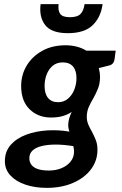

<svg xmlns="http://www.w3.org/2000/svg" viewBox="-20 -744 600 944"><path d="M210.1 179.7Q151.7 179.7 105.1 163.9Q58.4 148 31.2 118.6Q4 89.2 4 49Q4 0.3 32.9 -32Q61.7 -64.4 109.1 -81.9Q156.6 -99.4 212.2 -102.8Q267.8 -106.1 321 -97Q318.7 -104.3 317.1 -112.2Q315.5 -120.1 315.5 -129.3Q315.5 -143.7 319.7 -159.7Q323.8 -175.6 332.6 -193.7Q313.6 -180.7 288.9 -173.5Q264.3 -166.2 229.7 -166.2Q167.6 -166.2 125.8 -206.6Q84 -247 84 -321.6Q84 -375.8 111 -421.1Q138 -466.3 187 -493.8Q236 -521.4 303.1 -521.4Q331.8 -521.4 357.7 -514.6Q383.7 -507.8 404.9 -494.8H548.8L543.5 -454.4Q540.4 -428.7 518.4 -422.5L465.8 -409.2Q468.5 -399 470.1 -388Q471.8 -376.9 471.8 -364.9Q471.8 -332.4 461 -306.6Q450.2 -280.8 438.5 -260Q426.2 -240.1 416.5 -218Q406.7 -196 406.7 -168.3Q406.7 -149.3 414.5 -131.1Q422.2 -113 432.3 -96Q442.5 -77 450.8 -55.8Q459.2 -34.7 459.2 -8.2Q459.2 46.2 427.3 88.5Q395.4 130.9 339 155.3Q282.7 179.7 210.1 179.7ZM221 94.4Q255.7 94.4 283.5 82.4Q311.3 70.5 327.7 49.6Q344 28.8 344 1.6Q344 -1.6 343.4 -7.6Q342.7 -13.6 341.9 -19.4Q341 -25.2 340.2 -25.5Q292.1 -33.3 252.5 -33.2Q212.8 -33 183.9 -25.7Q155.1 -18.3 139.7 -3.6Q124.3 11.2 124.3 33.5Q124.3 52.9 134.7 66.6Q145.1 80.2 166.3 87.3Q187.5 94.4 221 94.4ZM265.7 -241.5Q294 -241.5 314.4 -259Q334.7 -276.5 345.4 -303.6Q356 -330.7 356 -360.2Q356 -397.3 338.7 -417.3Q321.3 -437.2 288.6 -437.2Q259.3 -437.2 239.6 -421Q219.9 -404.7 209.6 -378.4Q199.2 -352 199.2 -321Q199.2 -282.8 216.4 -262.2Q233.5 -241.5 265.7 -241.5ZM313.7 -580.9Q233 -580.9 202.3 -620.6Q171.5 -660.3 179.6 -723.8H268.2Q264.2 -692.3 276 -675.8Q287.7 -659.4 323.5 -659.4Q361.1 -659.4 376.4 -675.8Q391.7 -692.3 395.7 -723.8H484.4Q476.2 -659.8 435.8 -620.4Q395.4 -580.9 313.7 -580.9Z"/></svg>

Font: Aleo
Style: Italic
Weight: 400
Italic angle: -7°
Designer: Alessio Laiso
Foundry: Alessio Laiso
Version: Version 2.001;gftools[0.9.29]